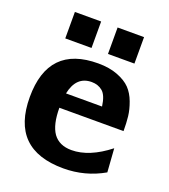

<svg xmlns="http://www.w3.org/2000/svg" viewBox="-127 -762 764 866"><g transform="rotate(20 255.5 -329.5)"><path d="M289 -543V-670H416V-543ZM84 -543V-670H210V-543ZM24 -240Q24 -488 263 -488Q317 -488 357 -472.5Q397 -457 419 -434Q441 -411 454 -376Q467 -341 470.5 -310Q474 -279 474 -240H166Q166 -159 194 -119Q223 -79 282 -79Q367 -79 461 -153L469 -40Q380 11 276 11Q24 11 24 -240ZM172 -311H345Q338 -363 316.5 -381Q295 -399 264 -399Q190 -399 172 -311Z"/></g></svg>

Font: Coval
Style: Black
Weight: 1000
Foundry: Context Ltd
Version: Version 001.000